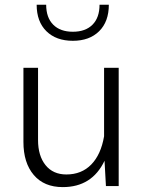

<svg xmlns="http://www.w3.org/2000/svg" viewBox="-20 -783 612 808"><path d="M78.6 -185.5V-497.6H140.1V-193.8Q140.1 -127.4 171.6 -88.1Q203.1 -48.8 259.3 -48.8Q323.2 -48.8 364 -90.6Q404.8 -132.3 418 -209.5V-497.6H479.5V0H425.8L419.9 -106.4Q367.2 4.4 244.1 4.4Q165.5 4.4 122.1 -46.6Q78.6 -97.7 78.6 -185.5ZM438 -763.2Q438 -691.9 397.2 -651.6Q356.4 -611.3 286.6 -611.3Q216.3 -611.3 175.3 -651.6Q134.3 -691.9 134.3 -763.2H174.3Q174.3 -709 203.9 -679.2Q233.4 -649.4 286.6 -649.4Q339.8 -649.4 369.4 -679.2Q398.9 -709 398.9 -763.2Z"/></svg>

Font: Estedad-FD Light
Style: Regular
Weight: 300
Designer: Amin Abedi
Version: Version 7.3